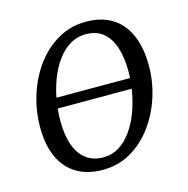

<svg xmlns="http://www.w3.org/2000/svg" viewBox="-89 -650 733 747"><g transform="rotate(-15 277.0 -277.0)"><path d="M431.5 -266H114.5L120 -308H436.5ZM320.5 -564Q383 -564 426 -537Q469 -510 491.2 -459Q513.5 -408 513.5 -336Q513.5 -271 493.5 -209.2Q473.5 -147.5 436.8 -98Q400 -48.5 349.2 -19.2Q298.5 10 237 10Q175 10 131.5 -16Q88 -42 65.2 -92Q42.5 -142 42.5 -212Q42.5 -278.5 62.2 -341.5Q82 -404.5 118.8 -454.5Q155.5 -504.5 206.8 -534.2Q258 -564 320.5 -564ZM308 -517Q271.5 -517 242.2 -499Q213 -481 191 -450.2Q169 -419.5 154.2 -380.5Q139.5 -341.5 132.2 -299.5Q125 -257.5 125 -217.5Q125 -159 139.5 -118.8Q154 -78.5 182 -57.5Q210 -36.5 250.5 -36.5Q286 -36.5 314.8 -54.5Q343.5 -72.5 365.2 -103.2Q387 -134 401.5 -172.5Q416 -211 423.5 -252.8Q431 -294.5 431 -334.5Q431 -391 417.5 -431.8Q404 -472.5 377 -494.8Q350 -517 308 -517Z"/></g></svg>

Font: Merriweather 28pt Light
Style: Italic
Weight: 300
Italic angle: -7.8°
Version: Version 2.101